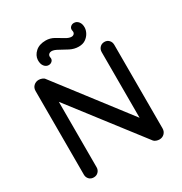

<svg xmlns="http://www.w3.org/2000/svg" viewBox="-203 -1048 1138 1199"><g transform="rotate(-30 366.5 -449.0)"><path d="M606 -700Q626 -700 638.5 -686.5Q651 -673 651 -653V-51Q651 -29 636.5 -14.5Q622 0 600 0Q590 0 578.5 -4Q567 -8 561 -15L150 -548L173 -561V-46Q173 -27 160 -13.5Q147 0 127 0Q106 0 93.5 -13.5Q81 -27 81 -46V-649Q81 -672 96 -686Q111 -700 132 -700Q143 -700 155.5 -695.5Q168 -691 174 -682L575 -160L560 -146V-653Q560 -673 573 -686.5Q586 -700 606 -700ZM234 -748Q215 -748 202 -764.5Q189 -781 190 -810Q192 -842 219 -866.5Q246 -891 293 -891Q324 -891 351.5 -875.5Q379 -860 403 -845Q427 -830 445 -830Q457 -830 464 -837.5Q471 -845 469 -857Q464 -876 474.5 -887Q485 -898 500 -898Q520 -898 533 -881.5Q546 -865 545 -838Q544 -819 533.5 -800Q523 -781 503.5 -767.5Q484 -754 454 -754Q422 -754 391.5 -769.5Q361 -785 335 -800Q309 -815 291 -815Q280 -815 272 -808Q264 -801 265 -788Q270 -770 259.5 -759Q249 -748 234 -748Z"/></g></svg>

Font: Quicksand Light SemiBold
Style: Regular
Weight: 600
Version: Version 3.004